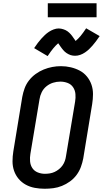

<svg xmlns="http://www.w3.org/2000/svg" viewBox="-20 -1153 640 1181"><path d="M255 8Q224 8 194 2.5Q164 -3 138.5 -17Q113 -31 94.5 -53Q76 -75 66.5 -102.5Q57 -130 57 -160.5Q57 -191 62 -222L117 -557Q122 -584 131.5 -610Q141 -636 158.5 -658.5Q176 -681 199.5 -698Q223 -715 249 -725.5Q275 -736 301.5 -741Q328 -746 355 -746Q386 -746 415.5 -739Q445 -732 470.5 -718.5Q496 -705 514.5 -682.5Q533 -660 542.5 -632.5Q552 -605 552 -574.5Q552 -544 547 -513L492 -178Q487 -152 477.5 -126Q468 -100 451 -77Q434 -54 410.5 -37Q387 -20 361 -9.5Q335 1 308 4.5Q281 8 255 8ZM256 -84Q272 -84 287 -86.5Q302 -89 316 -95.5Q330 -102 343 -112.5Q356 -123 365 -136Q374 -149 379 -163.5Q384 -178 386 -193L442 -528Q446 -551 444 -574.5Q442 -598 429.5 -616.5Q417 -635 395.5 -643Q374 -651 351 -651Q328 -651 306 -644Q284 -637 265.5 -622Q247 -607 236.5 -585.5Q226 -564 223 -542L167 -207Q163 -184 165 -160.5Q167 -137 179 -119Q191 -101 212 -92.5Q233 -84 256 -84ZM273 -808 190 -857Q202 -875 213 -889.5Q224 -904 234.5 -915.5Q245 -927 256 -937.5Q267 -948 280.5 -957Q294 -966 310 -972Q326 -978 341 -978Q349 -978 356 -976.5Q363 -975 369.5 -973Q376 -971 382.5 -968Q389 -965 394.5 -961Q400 -957 405 -952.5Q410 -948 415 -942.5Q420 -937 423.5 -932Q427 -927 430.5 -922Q434 -917 438 -911.5Q442 -906 445 -901Q461 -914 475.5 -931.5Q490 -949 510 -979L593 -931Q581 -913 570 -898.5Q559 -884 548.5 -872Q538 -860 527.5 -850Q517 -840 503 -830.5Q489 -821 473.5 -815.5Q458 -810 442 -810Q435 -810 428 -811Q421 -812 414.5 -814Q408 -816 401.5 -819.5Q395 -823 389.5 -826.5Q384 -830 378.5 -835Q373 -840 368.5 -845.5Q364 -851 360 -856Q356 -861 353 -865.5Q350 -870 345.5 -876.5Q341 -883 338 -887Q323 -874 308 -856Q293 -838 273 -808ZM574 -1047H274V-1133H574Z"/></svg>

Font: Iosevka Slab Semibold Extended
Style: Italic
Weight: 600
Width: 7
Italic angle: -9°
Monospace: yes
Designer: Belleve Invis
Foundry: Belleve Invis
Version: Version 11.1.0; ttfautohint (v1.8.3)